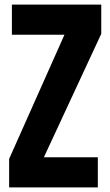

<svg xmlns="http://www.w3.org/2000/svg" viewBox="-20 -820 483 840"><path d="M20 0V-125L262 -668H32V-800H423V-672L172 -132H408V0Z"/></svg>

Font: Big Shoulders Text Black
Style: Regular
Weight: 900
Designer: Patric King
Foundry: XO Type Co
Version: Version 1.000; ttfautohint (v1.8.2)